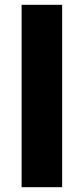

<svg xmlns="http://www.w3.org/2000/svg" viewBox="-20 -780 349 800"><path d="M239 0V-760H70V0Z"/></svg>

Font: Noto Sans Lao ExtraBold
Style: Regular
Weight: 800
Designer: Monotype Design Team
Foundry: Monotype Imaging Inc.
Version: Version 2.003